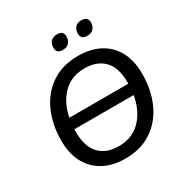

<svg xmlns="http://www.w3.org/2000/svg" viewBox="-203 -1061 1182 1231"><g transform="rotate(-30 388.0 -446.0)"><path d="M374 9Q283 9 215.5 -26.5Q148 -62 110.5 -130Q73 -198 73 -296Q73 -416 116 -510.5Q159 -605 240.5 -659.5Q322 -714 436 -714Q528 -714 595.5 -678.5Q663 -643 700 -575Q737 -507 737 -410Q737 -289 694 -194.5Q651 -100 569.5 -45.5Q488 9 374 9ZM433 -624Q335 -624 273 -561.5Q211 -499 191 -398H628Q628 -399 628 -408Q628 -518 576 -571Q524 -624 433 -624ZM376 -81Q477 -81 540 -146.5Q603 -212 621 -318H182Q182 -308 182 -298Q182 -188 233.5 -134.5Q285 -81 376 -81ZM554 -795Q508 -795 508 -837Q508 -867 524 -884Q540 -901 570 -901Q617 -901 617 -860Q617 -830 600.5 -812.5Q584 -795 554 -795ZM373 -795Q327 -795 327 -837Q327 -867 343.5 -884Q360 -901 390 -901Q436 -901 436 -860Q436 -830 420 -812.5Q404 -795 373 -795Z"/></g></svg>

Font: Nunito SemiBold
Style: Italic
Weight: 600
Italic angle: -9°
Designer: Vernon Adams
Foundry: Vernon Adams
Version: Version 3.601; ttfautohint (v1.8.2.53-6de2)